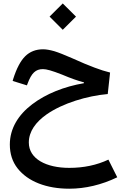

<svg xmlns="http://www.w3.org/2000/svg" viewBox="-20 -780 730 1125"><path d="M232.4 -491.2C189.9 -491.2 155.3 -477.5 127.9 -450.7C100.1 -423.3 76.7 -378.4 57.1 -316.4L54.2 -305.7L137.7 -279.8L141.6 -290C164.6 -352.1 189 -375 231.4 -375C252.4 -375 282.7 -366.7 343.8 -342.8C394.5 -321.3 437 -306.2 471.7 -297.4V-292.5C356.4 -272.9 249.5 -230.5 168.5 -168.9C87.4 -107.4 37.6 -27.3 37.6 66.9C37.6 121.1 52.7 168 83 206.5C143.6 283.7 252.4 325.7 385.7 325.7C479 325.7 575.2 303.2 667 258.8L615.2 155.3C546.9 187.5 470.2 203.6 385.7 203.6C251.5 203.6 148.9 151.4 148.9 55.2C148.9 -9.8 189.5 -64.9 253.4 -109.9C348.1 -175.8 490.7 -218.3 611.3 -229L625 -355C596.7 -361.8 565.9 -371.6 532.7 -384.3C499.5 -396.5 455.6 -415 401.4 -439.5C357.9 -458.5 323.7 -472.2 298.3 -480C272.5 -487.3 250.5 -491.2 232.4 -491.2ZM347.7 -605.5 425.3 -682.6 347.7 -759.8 270.5 -682.6Z"/></svg>

Font: Estedad SemiBold
Style: Regular
Weight: 600
Designer: Amin Abedi
Version: Version 7.3